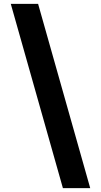

<svg xmlns="http://www.w3.org/2000/svg" viewBox="-20 -801 525 998"><path d="M449 177 178 -781H36L307 177Z"/></svg>

Font: Merriweather Sans ExtraBold
Style: Regular
Weight: 800
Designer: Eben Sorkin
Foundry: Eben Sorkin
Version: Version 2.001; ttfautohint (v1.8.3)